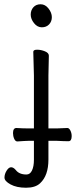

<svg xmlns="http://www.w3.org/2000/svg" viewBox="-20 -718 356 900"><path d="M168 141Q146 162 102 162Q58 162 29.5 146.5Q1 131 1 114.5Q1 98 11 82Q21 66 32 66Q43 66 54 79Q70 100 104 100Q121 100 130 81Q139 62 139 31V-58H116L92 -57L62 -55H61Q52 -55 46.5 -67.5Q41 -80 41 -94Q41 -118 57 -118Q87 -116 116 -116H139V-364L136 -475Q136 -485 154 -485Q172 -485 190.5 -477.5Q209 -470 209 -457L207 -364V-116H245Q257 -116 295 -118H296Q304 -118 310 -106Q316 -94 316 -80Q316 -56 301 -56Q279 -56 245 -58H207V30Q207 105 168 141ZM207.5 -678Q223 -658 223 -637.5Q223 -617 210 -603.5Q197 -590 176 -590Q155 -590 139.5 -609.5Q124 -629 124 -649.5Q124 -670 136.5 -684Q149 -698 170.5 -698Q192 -698 207.5 -678Z"/></svg>

Font: LXGW Bright TC
Style: Regular
Weight: 400
Designer: Christian Thalmann (Catharsis Fonts)
Foundry: LXGW / Christian Thalmann (Catharsis Fonts) / Fontworks Inc.
Version: Version 5.501